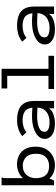

<svg xmlns="http://www.w3.org/2000/svg" viewBox="841 -1548 718 2440"><g transform="rotate(-90 1200.0 -328.0)"><path d="M324 11Q267 11 222 -8Q177 -27 152 -59L125 0H66V-667H165V-659Q159 -653 157.5 -645.5Q156 -638 156 -622V-393Q173 -417 201.5 -434.5Q230 -452 263.5 -461.5Q297 -471 329 -471Q396 -471 447 -444.5Q498 -418 527 -365.5Q556 -313 556 -235Q556 -152 522.5 -97.5Q489 -43 435.5 -16Q382 11 324 11ZM310 -63Q350 -63 385.5 -79Q421 -95 443.5 -131.5Q466 -168 466 -229Q466 -315 422.5 -356.5Q379 -398 313 -398Q243 -398 199.5 -353Q156 -308 156 -229Q156 -151 193 -107Q230 -63 310 -63Z M850 11Q757 11 706 -24.5Q655 -60 655 -116Q655 -166 691.5 -202.5Q728 -239 792.5 -259.5Q857 -280 940 -280Q963 -280 992.5 -279Q1022 -278 1052 -275Q1043 -347 1001 -373.5Q959 -400 888 -400Q847 -400 809.5 -388.5Q772 -377 740 -351L690 -404Q731 -438 783 -454Q835 -470 893 -470Q965 -470 1020 -450.5Q1075 -431 1106 -383Q1137 -335 1137 -250V0H1043V-64Q1022 -34 989 -17.5Q956 -1 919.5 5Q883 11 850 11ZM745 -123Q745 -86 780 -71.5Q815 -57 863 -57Q945 -57 996 -95Q1047 -133 1054 -210Q1027 -212 997.5 -213.5Q968 -215 945 -215Q854 -215 799.5 -192Q745 -169 745 -123Z M1289 0V-71H1456V-595H1296V-667H1546V-71H1711V0Z M2050 11Q1957 11 1906 -24.5Q1855 -60 1855 -116Q1855 -166 1891.5 -202.5Q1928 -239 1992.5 -259.5Q2057 -280 2140 -280Q2163 -280 2192.5 -279Q2222 -278 2252 -275Q2243 -347 2201 -373.5Q2159 -400 2088 -400Q2047 -400 2009.5 -388.5Q1972 -377 1940 -351L1890 -404Q1931 -438 1983 -454Q2035 -470 2093 -470Q2165 -470 2220 -450.5Q2275 -431 2306 -383Q2337 -335 2337 -250V0H2243V-64Q2222 -34 2189 -17.5Q2156 -1 2119.5 5Q2083 11 2050 11ZM1945 -123Q1945 -86 1980 -71.5Q2015 -57 2063 -57Q2145 -57 2196 -95Q2247 -133 2254 -210Q2227 -212 2197.5 -213.5Q2168 -215 2145 -215Q2054 -215 1999.5 -192Q1945 -169 1945 -123Z"/></g></svg>

Font: Inconsolata Expanded Medium
Style: Regular
Weight: 500
Width: 7
Monospace: yes
Designer: Raph Levien, Cyreal, Brenton Simpson
Foundry: Raph Levien, Cyreal, Google
Version: Version 3.001; ttfautohint (v1.8.2.53-6de2)